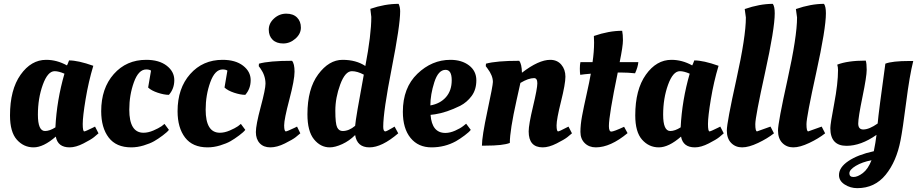

<svg xmlns="http://www.w3.org/2000/svg" viewBox="-20 -754 4767 998"><path d="M328 -414C293.3 -433.3 257.3 -443 220 -443C168 -443 123.7 -417.2 87 -365.5C50.3 -313.8 32 -243.3 32 -154C32 -96.7 43.8 -54.7 67.5 -28C91.2 -1.3 120.2 12 154.5 12C188.8 12 227.3 -6.7 270 -44C276.7 -6.7 300.7 12 342 12C363.3 12 387.3 5.2 414 -8.5C440.7 -22.2 458.8 -33 468.5 -41L492 -61L474 -96L462 -90C436.7 -77.3 422 -71 418 -71C412.7 -71 410 -83.8 410 -109.5C410 -135.2 415 -178.2 425 -238.5C435 -298.8 448.3 -356.7 465 -412C412.3 -430.7 370.3 -440 339 -440C333 -424 329.3 -415.3 328 -414ZM214 -73C189.3 -73 177 -101.3 177 -158C177 -214.7 185.5 -266.5 202.5 -313.5C219.5 -360.5 240 -384 264 -384C278 -384 295 -379.7 315 -371C288.3 -279 272.7 -186 268 -92C248 -79.3 230 -73 214 -73Z M740 -393C750.7 -393 759 -391 765 -387L750 -299C761.3 -288.3 778 -279.3 800 -272C822 -264.7 841.3 -261 858 -261C876.7 -282.3 886 -307.8 886 -337.5C886 -367.2 872.8 -392.2 846.5 -412.5C820.2 -432.8 784.7 -443 740 -443C671.3 -443 615.2 -418.3 571.5 -369C527.8 -319.7 506 -255.3 506 -176C506 -118.7 519 -73 545 -39C571 -5 610 12 662 12C683.3 12 705 8.7 727 2C749 -4.7 767 -12 781 -20C795 -28 810 -38 826 -50C842 -62 852.7 -71.7 858 -79L835 -110L820 -98C809.3 -90.7 795 -83.2 777 -75.5C759 -67.8 742 -64 726 -64C676.7 -64 652 -104 652 -184C652 -234.7 660 -282.2 676 -326.5C692 -370.8 713.3 -393 740 -393Z M1137 -393C1147.7 -393 1156 -391 1162 -387L1147 -299C1158.3 -288.3 1175 -279.3 1197 -272C1219 -264.7 1238.3 -261 1255 -261C1273.7 -282.3 1283 -307.8 1283 -337.5C1283 -367.2 1269.8 -392.2 1243.5 -412.5C1217.2 -432.8 1181.7 -443 1137 -443C1068.3 -443 1012.2 -418.3 968.5 -369C924.8 -319.7 903 -255.3 903 -176C903 -118.7 916 -73 942 -39C968 -5 1007 12 1059 12C1080.3 12 1102 8.7 1124 2C1146 -4.7 1164 -12 1178 -20C1192 -28 1207 -38 1223 -50C1239 -62 1249.7 -71.7 1255 -79L1232 -110L1217 -98C1206.3 -90.7 1192 -83.2 1174 -75.5C1156 -67.8 1139 -64 1123 -64C1073.7 -64 1049 -104 1049 -184C1049 -234.7 1057 -282.2 1073 -326.5C1089 -370.8 1110.3 -393 1137 -393Z M1484 -236.5C1502 -304.8 1511 -353 1511 -381C1511 -409 1506.7 -428 1498 -438C1418.7 -438 1361.3 -433 1326 -423L1325 -410L1334 -398C1351.3 -373.3 1360 -347 1360 -319C1360 -300.3 1351.7 -259.8 1335 -197.5C1318.3 -135.2 1310 -91.8 1310 -67.5C1310 -43.2 1316.7 -23.8 1330 -9.5C1343.3 4.8 1361.7 12 1385 12C1408.3 12 1433.7 5.2 1461 -8.5C1488.3 -22.2 1507 -33 1517 -41C1527 -49 1535 -55.7 1541 -61L1524 -96L1512 -90C1485.3 -77.3 1470 -71 1466 -71C1460 -71 1457 -81.5 1457 -102.5C1457 -123.5 1466 -168.2 1484 -236.5ZM1377 -600C1377 -578 1383.7 -560.5 1397 -547.5C1410.3 -534.5 1428.7 -528 1452 -528C1475.3 -528 1496.5 -536.3 1515.5 -553C1534.5 -569.7 1544 -588.8 1544 -610.5C1544 -632.2 1537.3 -649.7 1524 -663C1510.7 -676.3 1492 -683 1468 -683C1444 -683 1422.8 -674.7 1404.5 -658C1386.2 -641.3 1377 -622 1377 -600Z M2050 -61 2031 -96 2021 -90C1999.7 -77.3 1987 -71 1983 -71C1975.7 -71 1972 -79 1972 -95C1972 -148.3 1986.7 -249.5 2016 -398.5C2045.3 -547.5 2060 -646.3 2060 -695C2060 -709.7 2057.3 -722.7 2052 -734C2004 -734 1955 -725.3 1905 -708L1910 -666C1910 -604 1899.7 -519 1879 -411C1847 -432.3 1807.5 -443 1760.5 -443C1713.5 -443 1671.3 -417.8 1634 -367.5C1596.7 -317.2 1578 -248 1578 -160C1578 -101.3 1589.3 -58 1612 -30C1634.7 -2 1662 12 1694 12C1712.7 12 1734.3 6.3 1759 -5C1783.7 -16.3 1806 -32 1826 -52C1832.7 -9.3 1857.5 12 1900.5 12C1943.5 12 1993.3 -12.3 2050 -61ZM1809 -384C1827.7 -384 1848.3 -378 1871 -366C1843 -215.3 1828 -126.7 1826 -100C1804.7 -82 1783 -73 1761 -73C1748.3 -73 1738.8 -79.3 1732.5 -92C1726.2 -104.7 1723 -133.5 1723 -178.5C1723 -223.5 1731.5 -269 1748.5 -315C1765.5 -361 1785.7 -384 1809 -384Z M2074 -173C2074 -115 2087.3 -69.7 2114 -37C2140.7 -4.3 2177 12 2223 12C2269 12 2311.3 1.3 2350 -20C2364 -28 2379 -38 2395 -50C2411 -62 2421.7 -71.7 2427 -79L2403 -111L2388 -99C2378 -91 2364 -83 2346 -75C2328 -67 2311 -63 2295 -63C2248.3 -63 2222.7 -94.3 2218 -157L2242 -160C2281.3 -166 2324.7 -180.7 2372 -204C2395.3 -216 2415.2 -233 2431.5 -255C2447.8 -277 2456 -304.2 2456 -336.5C2456 -368.8 2443.3 -394.7 2418 -414C2392.7 -433.3 2360.3 -443 2321 -443C2257 -443 2199.8 -418.8 2149.5 -370.5C2099.2 -322.2 2074 -256.3 2074 -173ZM2298 -249C2278 -226.3 2251 -212 2217 -206C2217 -243.3 2223.8 -283.5 2237.5 -326.5C2251.2 -369.5 2270.7 -391 2296 -391C2317.3 -391 2328 -373 2328 -337C2328 -301 2318 -271.7 2298 -249Z M2504 3C2564.7 3 2606.7 -1.7 2630 -11C2630 -54.3 2641.7 -128.3 2665 -233C2676.3 -281.7 2683 -311.7 2685 -323C2713 -339.7 2736.7 -348 2756 -348C2767.3 -348 2773 -339 2773 -321C2773 -303 2765.5 -262.7 2750.5 -200C2735.5 -137.3 2728 -94.3 2728 -71C2728 -15.7 2752.3 12 2801 12C2822.3 12 2846.5 5.2 2873.5 -8.5C2900.5 -22.2 2919 -33 2929 -41C2939 -49 2947 -55.7 2953 -61L2935 -96L2923 -90C2899 -77.3 2885 -71 2881 -71C2875.7 -71 2873 -81.5 2873 -102.5C2873 -123.5 2880.7 -164.7 2896 -226C2911.3 -287.3 2919 -330.5 2919 -355.5C2919 -380.5 2911.8 -401.3 2897.5 -418C2883.2 -434.7 2864 -443 2840 -443C2800 -443 2751 -420.7 2693 -376C2692.3 -406 2687.7 -426.7 2679 -438C2599.7 -438 2542 -433 2506 -423L2505 -410L2514 -398C2532.7 -373.3 2542 -350 2542 -328C2542 -316 2532.5 -265.7 2513.5 -177C2494.5 -88.3 2485 -28.3 2485 3Z M3298 -431H3201C3212.3 -486.3 3218 -524 3218 -544C3218 -564 3216.7 -580.7 3214 -594C3168 -594 3119 -585 3067 -567V-564L3068 -533C3068 -501 3065.3 -467 3060 -431H2997C2995 -422.3 2994 -411.2 2994 -397.5C2994 -383.8 2994.7 -373 2996 -365C3008 -367 3026.3 -369 3051 -371C3046.3 -343.7 3039 -307.8 3029 -263.5C3019 -219.2 3011.2 -181.7 3005.5 -151C2999.8 -120.3 2997 -92.8 2997 -68.5C2997 -44.2 3004.5 -24.7 3019.5 -10C3034.5 4.7 3053.7 12 3077 12C3127.7 12 3182.7 -12.7 3242 -62L3224 -95C3188 -78.3 3165.8 -70 3157.5 -70C3149.2 -70 3145 -79.7 3145 -99C3145 -135.7 3160.3 -228.3 3191 -377H3209C3231.7 -377 3255.7 -375.7 3281 -373C3291 -395 3296.7 -414.3 3298 -431Z M3578 -414C3543.3 -433.3 3507.3 -443 3470 -443C3418 -443 3373.7 -417.2 3337 -365.5C3300.3 -313.8 3282 -243.3 3282 -154C3282 -96.7 3293.8 -54.7 3317.5 -28C3341.2 -1.3 3370.2 12 3404.5 12C3438.8 12 3477.3 -6.7 3520 -44C3526.7 -6.7 3550.7 12 3592 12C3613.3 12 3637.3 5.2 3664 -8.5C3690.7 -22.2 3708.8 -33 3718.5 -41L3742 -61L3724 -96L3712 -90C3686.7 -77.3 3672 -71 3668 -71C3662.7 -71 3660 -83.8 3660 -109.5C3660 -135.2 3665 -178.2 3675 -238.5C3685 -298.8 3698.3 -356.7 3715 -412C3662.3 -430.7 3620.3 -440 3589 -440C3583 -424 3579.3 -415.3 3578 -414ZM3464 -73C3439.3 -73 3427 -101.3 3427 -158C3427 -214.7 3435.5 -266.5 3452.5 -313.5C3469.5 -360.5 3490 -384 3514 -384C3528 -384 3545 -379.7 3565 -371C3538.3 -279 3522.7 -186 3518 -92C3498 -79.3 3480 -73 3464 -73Z M3780.5 -11C3795.5 4.3 3814.5 12 3837.5 12C3860.5 12 3888.2 4.3 3920.5 -11C3952.8 -26.3 3980.3 -43 4003 -61L3985 -96L3915 -71C3909 -71 3906 -83.5 3906 -108.5C3906 -133.5 3922.8 -222.5 3956.5 -375.5C3990.2 -528.5 4007 -631.7 4007 -685C4007 -708.3 4003.7 -724.7 3997 -734C3951.7 -734 3903 -725 3851 -707L3857 -663C3857 -597 3840.5 -489.5 3807.5 -340.5C3774.5 -191.5 3758 -103.2 3758 -75.5C3758 -47.8 3765.5 -26.3 3780.5 -11Z M4046.5 -11C4061.5 4.3 4080.5 12 4103.5 12C4126.5 12 4154.2 4.3 4186.5 -11C4218.8 -26.3 4246.3 -43 4269 -61L4251 -96L4181 -71C4175 -71 4172 -83.5 4172 -108.5C4172 -133.5 4188.8 -222.5 4222.5 -375.5C4256.2 -528.5 4273 -631.7 4273 -685C4273 -708.3 4269.7 -724.7 4263 -734C4217.7 -734 4169 -725 4117 -707L4123 -663C4123 -597 4106.5 -489.5 4073.5 -340.5C4040.5 -191.5 4024 -103.2 4024 -75.5C4024 -47.8 4031.5 -26.3 4046.5 -11Z M4395 147C4395 134.3 4406.2 121.3 4428.5 108C4450.8 94.7 4478 85 4510 79C4498 109.7 4483 131.8 4465 145.5C4447 159.2 4430.8 166 4416.5 166C4402.2 166 4395 159.7 4395 147ZM4380 4C4430 4 4482 -15 4536 -53C4532.7 -25.7 4528 2.7 4522 32C4466.7 44 4422.7 61 4390 83C4357.3 105 4341 129.3 4341 156C4341 176 4350.8 192.3 4370.5 205C4390.2 217.7 4412 224 4436 224C4496.7 224 4545.8 200.8 4583.5 154.5C4621.2 108.2 4647 48.3 4661 -25C4668.3 -61.7 4678 -127 4690 -221C4702 -315 4714.3 -387 4727 -437H4708C4647.3 -437 4605.3 -432.3 4582 -423C4558.7 -255 4545.3 -151.3 4542 -112C4512.7 -91.3 4487.7 -81 4467 -81C4449.7 -81 4441 -91.3 4441 -112C4441 -132.7 4448.3 -178.7 4463 -250C4477.7 -321.3 4485 -368.3 4485 -391C4485 -413.7 4483.3 -429.7 4480 -439C4417.3 -439 4368 -432 4332 -418C4334.7 -409.3 4336 -400 4336 -390C4336 -343.3 4329.3 -285 4316 -215C4302.7 -145 4296 -102.7 4296 -88C4296 -26.7 4324 4 4380 4Z"/></svg>

Font: Oleo Script
Style: Regular
Weight: 400
Designer: Soytutype
Foundry: Soytutype
Version: Version 1.002